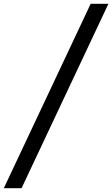

<svg xmlns="http://www.w3.org/2000/svg" viewBox="-44 -843 588 1006"><path d="M-24 143 431 -823H524L69 143Z"/></svg>

Font: Iosevka SS04 Medium Oblique
Style: Regular
Weight: 500
Italic angle: -9°
Monospace: yes
Designer: Belleve Invis
Foundry: Belleve Invis
Version: Version 19.0.0; ttfautohint (v1.8.4)